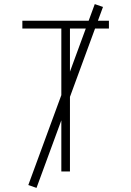

<svg xmlns="http://www.w3.org/2000/svg" viewBox="-20 -836 640 936"><path d="M279 0V-697H89V-735H511V-697H321V0ZM158 80 118 66 442 -816 482 -802Z"/></svg>

Font: Iosevka Aile Extralight
Style: Regular
Weight: 200
Designer: Belleve Invis
Foundry: Belleve Invis
Version: Version 31.1.0; ttfautohint (v1.8.4)